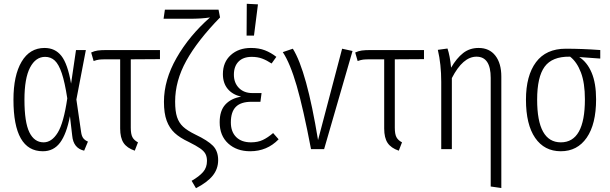

<svg xmlns="http://www.w3.org/2000/svg" viewBox="-20 -787 3220 1013"><path d="M355 -346 381 -523H433L383 -262L408 -90Q411 -68 420 -57Q429 -46 444 -40L424 8Q367 -5 361 -71L349 -174Q331 -80 297 -34.5Q263 11 206 11Q51 11 51 -261Q51 -389 94 -461.5Q137 -534 215 -534Q271 -534 304 -492Q337 -450 355 -346ZM109 -261Q109 -142 135 -89Q161 -36 210 -36Q253 -36 284.5 -87Q316 -138 335 -268Q322 -353 306 -400.5Q290 -448 269 -467.5Q248 -487 218 -487Q168 -487 138.5 -430.5Q109 -374 109 -261Z M670 -474V-113Q670 -80 678.5 -63.5Q687 -47 708 -36L691 8Q650 -6 632 -33Q614 -60 614 -109V-474H538Q515 -474 503 -472.5Q491 -471 474 -465L461 -510Q478 -518 495.5 -520.5Q513 -523 545 -523H824V-475Z M1141 -695Q1022 -573 963 -466.5Q904 -360 904 -251Q904 -200 914 -169.5Q924 -139 946 -118.5Q968 -98 1011 -77Q1076 -46 1103.5 -18Q1131 10 1131 58Q1131 104 1102.5 139.5Q1074 175 1014 206L991 167Q1031 144 1051.5 120.5Q1072 97 1072 62Q1072 40 1064 25Q1056 10 1036 -4Q1016 -18 976 -38Q929 -60 901.5 -85.5Q874 -111 859.5 -150Q845 -189 845 -250Q845 -365 911.5 -481.5Q978 -598 1088 -695Q1044 -688 979 -688H843L850 -736H1133Z M1438 -487 1413 -452Q1387 -469 1363 -478Q1339 -487 1308 -487Q1263 -487 1238.5 -462Q1214 -437 1214 -393Q1214 -350 1240.5 -323Q1267 -296 1311 -296H1360L1354 -250H1307Q1251 -250 1224.5 -223.5Q1198 -197 1198 -141Q1198 -92 1226 -64Q1254 -36 1304 -36Q1340 -36 1366.5 -48.5Q1393 -61 1421 -85L1450 -52Q1389 11 1300 11Q1229 11 1184 -30Q1139 -71 1139 -142Q1139 -203 1169 -235.5Q1199 -268 1252 -277Q1206 -288 1181 -318.5Q1156 -349 1156 -396Q1156 -459 1197.5 -496.5Q1239 -534 1304 -534Q1346 -534 1378 -521.5Q1410 -509 1438 -487ZM1282 -767 1341 -764 1320 -599H1281Z M1658 -48 1785 -530 1840 -518 1690 0H1621Q1580 -215 1545.5 -334Q1511 -453 1472 -512L1525 -530Q1598 -414 1658 -48Z M2063 -474V-113Q2063 -80 2071.5 -63.5Q2080 -47 2101 -36L2084 8Q2043 -6 2025 -33Q2007 -60 2007 -109V-474H1931Q1908 -474 1896 -472.5Q1884 -471 1867 -465L1854 -510Q1871 -518 1888.5 -520.5Q1906 -523 1938 -523H2217V-475Z M2625 -383V205L2569 197V-376Q2569 -488 2494 -488Q2422 -488 2364 -375V0H2308V-355Q2308 -448 2290 -524L2341 -531Q2354 -493 2360 -430Q2389 -480 2423.5 -507Q2458 -534 2505 -534Q2562 -534 2593.5 -493.5Q2625 -453 2625 -383Z M3147 -478 3036 -486Q3078 -459 3101.5 -403.5Q3125 -348 3125 -263Q3125 -132 3075.5 -60.5Q3026 11 2939 11Q2852 11 2803.5 -59.5Q2755 -130 2755 -261Q2755 -388 2808 -459Q2861 -530 2965 -530Q3051 -530 3147 -523ZM2988 -488H2985Q2893 -489 2853.5 -435Q2814 -381 2814 -261Q2814 -36 2939 -36Q3066 -36 3066 -263Q3066 -349 3045 -404.5Q3024 -460 2988 -488Z"/></svg>

Font: Fira Sans Extra Condensed Light
Style: Regular
Weight: 300
Width: 1
Designer: Carrois Corporate & Edenspiekermann AG
Foundry: Carrois Corporate GbR & Edenspiekermann AG
Version: Version 4.203